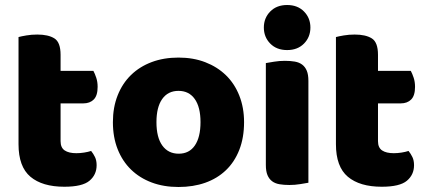

<svg xmlns="http://www.w3.org/2000/svg" viewBox="-20 -731 1708 767"><path d="M222 -167Q222 -141 238.5 -130Q255 -119 285 -119Q300 -119 316 -121.5Q332 -124 344 -128Q353 -117 359.5 -103.5Q366 -90 366 -71Q366 -33 337.5 -9Q309 15 237 15Q149 15 101.5 -25Q54 -65 54 -155V-583Q65 -586 85.5 -589.5Q106 -593 129 -593Q173 -593 197.5 -577.5Q222 -562 222 -512V-448H353Q359 -437 364.5 -420.5Q370 -404 370 -384Q370 -349 354.5 -333.5Q339 -318 313 -318H222Z M955 -243Q955 -181 936 -132.5Q917 -84 882.5 -51Q848 -18 800 -1Q752 16 693 16Q634 16 586 -2Q538 -20 503.5 -53.5Q469 -87 450 -135Q431 -183 431 -243Q431 -302 450 -350Q469 -398 503.5 -431.5Q538 -465 586 -483Q634 -501 693 -501Q752 -501 800 -482.5Q848 -464 882.5 -430.5Q917 -397 936 -349Q955 -301 955 -243ZM605 -243Q605 -182 628.5 -149.5Q652 -117 694 -117Q736 -117 758.5 -150Q781 -183 781 -243Q781 -303 758 -335.5Q735 -368 693 -368Q651 -368 628 -335.5Q605 -303 605 -243Z M1034 -621Q1034 -659 1059.5 -685Q1085 -711 1127 -711Q1169 -711 1194.5 -685Q1220 -659 1220 -621Q1220 -583 1194.5 -557Q1169 -531 1127 -531Q1085 -531 1059.5 -557Q1034 -583 1034 -621ZM1212 -1Q1201 1 1179.5 4.5Q1158 8 1136 8Q1114 8 1096.5 5Q1079 2 1067 -7Q1055 -16 1048.5 -31.5Q1042 -47 1042 -72V-479Q1053 -481 1074.5 -484.5Q1096 -488 1118 -488Q1140 -488 1157.5 -485Q1175 -482 1187 -473Q1199 -464 1205.5 -448.5Q1212 -433 1212 -408Z M1490 -167Q1490 -141 1506.5 -130Q1523 -119 1553 -119Q1568 -119 1584 -121.5Q1600 -124 1612 -128Q1621 -117 1627.5 -103.5Q1634 -90 1634 -71Q1634 -33 1605.5 -9Q1577 15 1505 15Q1417 15 1369.5 -25Q1322 -65 1322 -155V-583Q1333 -586 1353.5 -589.5Q1374 -593 1397 -593Q1441 -593 1465.5 -577.5Q1490 -562 1490 -512V-448H1621Q1627 -437 1632.5 -420.5Q1638 -404 1638 -384Q1638 -349 1622.5 -333.5Q1607 -318 1581 -318H1490Z"/></svg>

Font: Baloo Cyrillic
Style: Regular
Weight: 400
Designer: Ek Type, Denis Ignatov
Foundry: Ek Type
Version: Version 1.50 July 26, 2019